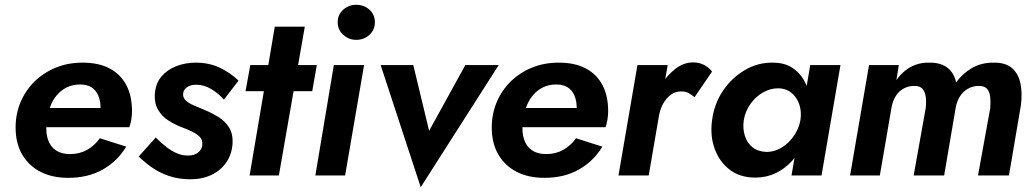

<svg xmlns="http://www.w3.org/2000/svg" viewBox="-20 -731 4312 800"><path d="M264 10Q347 10 408 -24.5Q469 -59 506 -120L396 -155Q375 -125 343.5 -107Q312 -89 272 -89Q236 -89 213 -104.5Q190 -120 180 -149Q170 -178 174 -216Q177 -252 187.5 -282Q198 -312 216 -333.5Q234 -355 258.5 -367Q283 -379 313 -379Q343 -379 361.5 -367Q380 -355 389.5 -333Q399 -311 399 -280Q399 -269 395 -257Q391 -245 386 -235L420 -281H113V-201H519Q524 -214 527 -232.5Q530 -251 530 -267Q530 -332 506 -377Q482 -422 436.5 -446Q391 -470 324 -470Q263 -470 212 -449Q161 -428 123.5 -391Q86 -354 65.5 -305Q45 -256 45 -200Q45 -134 72.5 -87Q100 -40 149 -15Q198 10 264 10Z M629 -158 558 -79Q583 -54 615 -32Q647 -10 686.5 3Q726 16 773 16Q823 16 861.5 -2.5Q900 -21 923 -54.5Q946 -88 949 -133Q951 -173 935 -199Q919 -225 891.5 -242.5Q864 -260 830 -274Q808 -283 787 -292Q766 -301 754 -312.5Q742 -324 743 -340Q744 -357 759 -367.5Q774 -378 798 -378Q830 -378 860 -360Q890 -342 913 -316L974 -395Q941 -427 896.5 -448.5Q852 -470 795 -470Q753 -470 715 -455.5Q677 -441 652.5 -412Q628 -383 625 -338Q623 -300 639 -273Q655 -246 681.5 -229Q708 -212 737 -201Q761 -192 780.5 -182.5Q800 -173 812 -161Q824 -149 823 -130Q823 -110 806.5 -96.5Q790 -83 766 -83Q742 -82 719 -91.5Q696 -101 674 -118Q652 -135 629 -158Z M1023 -460 1003 -351H1281L1300 -460ZM1125 -620 1020 0H1142L1250 -620Z M1387 -638Q1387 -607 1410 -586Q1433 -565 1464 -565Q1497 -565 1519.5 -586Q1542 -607 1542 -638Q1542 -670 1519.5 -690.5Q1497 -711 1464 -711Q1433 -711 1410 -690.5Q1387 -670 1387 -638ZM1371 -460 1294 0H1418L1497 -460Z M1566 -460 1733 49 2058 -460H1919L1768 -186L1702 -460Z M2248 10Q2331 10 2392 -24.5Q2453 -59 2490 -120L2380 -155Q2359 -125 2327.5 -107Q2296 -89 2256 -89Q2220 -89 2197 -104.5Q2174 -120 2164 -149Q2154 -178 2158 -216Q2161 -252 2171.5 -282Q2182 -312 2200 -333.5Q2218 -355 2242.5 -367Q2267 -379 2297 -379Q2327 -379 2345.5 -367Q2364 -355 2373.5 -333Q2383 -311 2383 -280Q2383 -269 2379 -257Q2375 -245 2370 -235L2404 -281H2097V-201H2503Q2508 -214 2511 -232.5Q2514 -251 2514 -267Q2514 -332 2490 -377Q2466 -422 2420.5 -446Q2375 -470 2308 -470Q2247 -470 2196 -449Q2145 -428 2107.5 -391Q2070 -354 2049.5 -305Q2029 -256 2029 -200Q2029 -134 2056.5 -87Q2084 -40 2133 -15Q2182 10 2248 10Z M2762 -460H2636L2557 0H2683ZM2874 -326 2947 -433Q2932 -451 2912.5 -461Q2893 -471 2868 -471Q2828 -471 2792.5 -443Q2757 -415 2731.5 -371.5Q2706 -328 2697 -281L2725 -244Q2729 -272 2741.5 -296Q2754 -320 2774 -335.5Q2794 -351 2820 -350Q2837 -350 2849.5 -343Q2862 -336 2874 -326Z M3356 -460 3278 0H3403L3482 -460ZM2947 -230Q2938 -165 2958 -110.5Q2978 -56 3021 -23.5Q3064 9 3127 9Q3173 9 3212 -9.5Q3251 -28 3280.5 -61Q3310 -94 3329.5 -137.5Q3349 -181 3355 -230Q3361 -277 3355 -320Q3349 -363 3330 -396.5Q3311 -430 3279 -450Q3247 -470 3200 -470Q3138 -471 3083.5 -439Q3029 -407 2992.5 -353Q2956 -299 2947 -230ZM3079 -230Q3085 -267 3106.5 -297.5Q3128 -328 3159.5 -346Q3191 -364 3226 -363Q3250 -362 3268 -351Q3286 -340 3298 -321.5Q3310 -303 3314.5 -280Q3319 -257 3315 -230Q3310 -203 3296.5 -179Q3283 -155 3263.5 -136.5Q3244 -118 3221 -108Q3198 -98 3174 -98Q3139 -99 3116 -117Q3093 -135 3083.5 -165.5Q3074 -196 3079 -230Z M4234 -294Q4240 -343 4232 -383Q4224 -423 4197 -447Q4170 -471 4118 -470Q4069 -470 4030.5 -448Q3992 -426 3964 -388Q3958 -414 3944 -432.5Q3930 -451 3906.5 -461Q3883 -471 3848 -470Q3819 -470 3794.5 -461Q3770 -452 3750 -435.5Q3730 -419 3715 -397L3725 -460H3601L3522 0H3646L3695 -285Q3700 -311 3712.5 -331Q3725 -351 3745 -362Q3765 -373 3790 -373Q3814 -373 3824.5 -360Q3835 -347 3837.5 -326Q3840 -305 3837 -280L3787 0H3914L3962 -282Q3967 -309 3979.5 -329Q3992 -349 4012.5 -361Q4033 -373 4058 -373Q4083 -373 4093.5 -360Q4104 -347 4106 -325.5Q4108 -304 4106 -280L4055 0H4184Z"/></svg>

Font: Jost SemiBold
Style: Italic
Weight: 600
Italic angle: -5°
Version: Version 3.710